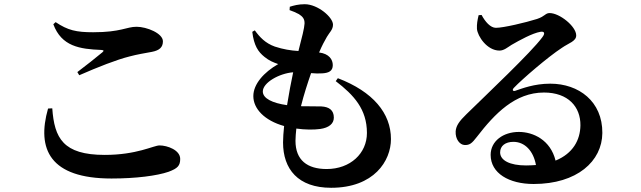

<svg xmlns="http://www.w3.org/2000/svg" viewBox="-20 -827 3040 911"><path d="M233 -712C272 -607 358 -594 461 -590C473 -589 474 -586 466 -579C437 -555 386 -514 347 -485L356 -470C445 -509 534 -544 594 -559C631 -569 669 -575 701 -581C737 -588 753 -603 753 -631C753 -669 676 -700 628 -700C580 -700 554 -674 422 -674C342 -674 302 -683 244 -722ZM228 -313C238 -172 279 -92 477 -92C630 -92 709 -137 737 -137C774 -137 835 -115 835 -73C835 -41 823 -28 780 -12C725 7 625 20 509 20C217 20 153 -119 208 -312Z M1189 -683 1177 -676C1185 -610 1205 -581 1235 -557C1257 -539 1277 -531 1300 -523C1232 -484 1182 -428 1182 -371C1182 -311 1235 -255 1328 -229C1325 -199 1323 -173 1323 -151C1323 -25 1394 64 1551 64C1755 64 1835 -64 1835 -167C1835 -290 1750 -392 1583 -456L1573 -442C1659 -376 1721 -309 1721 -196C1721 -99 1642 -25 1530 -25C1438 -25 1382 -67 1382 -159C1382 -177 1384 -196 1386 -217C1428 -211 1469 -211 1499 -215C1541 -221 1564 -240 1564 -269C1564 -304 1542 -320 1505 -322C1482 -323 1448 -322 1408 -323C1422 -379 1440 -434 1456 -480C1475 -478 1494 -478 1510 -479C1540 -481 1559 -490 1559 -518C1559 -544 1542 -572 1494 -578C1508 -611 1520 -633 1531 -652C1543 -673 1560 -686 1560 -710C1560 -745 1488 -807 1426 -807C1396 -807 1374 -801 1355 -795L1354 -779C1369 -774 1385 -767 1398 -760C1415 -749 1426 -738 1425 -715C1424 -694 1413 -650 1396 -585C1361 -587 1323 -593 1284 -606C1239 -622 1212 -651 1189 -683ZM1342 -328C1272 -338 1227 -360 1227 -393C1227 -435 1305 -479 1371 -484C1361 -438 1351 -383 1342 -328Z M2333 -695C2307 -695 2282 -724 2265 -756L2251 -755C2245 -730 2242 -713 2243 -690C2246 -655 2291 -587 2350 -587C2371 -587 2388 -602 2407 -614C2445 -636 2507 -670 2544 -676C2560 -679 2570 -672 2553 -650C2501 -579 2291 -381 2193 -285C2160 -253 2144 -231 2142 -204C2140 -166 2162 -140 2184 -139C2209 -138 2219 -147 2243 -178C2328 -288 2424 -388 2561 -388C2676 -388 2735 -320 2734 -232C2733 -163 2699 -99 2616 -65C2592 -163 2510 -201 2442 -201C2368 -201 2308 -158 2308 -92C2308 -5 2395 46 2512 46C2718 46 2837 -62 2838 -196C2839 -346 2726 -430 2591 -430C2514 -430 2457 -407 2424 -396C2414 -393 2408 -400 2419 -411C2457 -451 2580 -557 2646 -600C2679 -623 2714 -631 2714 -659C2714 -702 2635 -765 2588 -765C2567 -765 2567 -750 2528 -737C2474 -720 2369 -695 2333 -695ZM2523 -44C2508 -43 2493 -42 2476 -42C2399 -42 2353 -66 2353 -104C2353 -135 2378 -154 2416 -154C2470 -154 2511 -111 2523 -44Z"/></svg>

Font: Noto Serif CJK KR
Style: Bold
Weight: 700
Designer: Ryoko NISHIZUKA 西塚涼子 (kana & ideographs); Frank Grießhammer (Latin, Greek & Cyrillic); Wenlong ZHANG 张文龙 (bopomofo); San
Foundry: Adobe
Version: Version 2.001;hotconv 1.1.0;makeotfexe 2.6.0